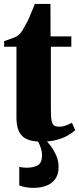

<svg xmlns="http://www.w3.org/2000/svg" viewBox="-24 -694 394 957"><path d="M181.5 12Q115.5 12 86.8 -16Q58 -44 58 -107.5V-461H-3.5V-489Q8 -493 20.5 -497.2Q33 -501.5 44.5 -506Q56 -510.5 64 -516Q73.5 -522 81.2 -533Q89 -544 96 -557Q103 -570 109.5 -581.5Q115.5 -591.5 122.5 -608Q129.5 -624.5 136.8 -642.8Q144 -661 150 -674.5H227.5L228 -512.5H331.5V-461H229.5V-149Q229.5 -110 233.5 -91.5Q237.5 -73 246.8 -67.8Q256 -62.5 273 -62.5Q289 -62.5 305 -68.8Q321 -75 334.5 -82L351 -45Q335.5 -31 312.5 -18Q289.5 -5 257.2 3.5Q225 12 181.5 12ZM141 242.5Q123 242.5 104.5 239.2Q86 236 72 230V138Q80.5 140 91.2 141Q102 142 108 142Q141.5 142 163.5 130.2Q185.5 118.5 185.5 79.5Q185.5 64.5 181 48.8Q176.5 33 169.5 19Q162.5 5 155 -3L180 -6.5L196.5 -3Q208 7 225 28.5Q242 50 255.2 78.8Q268.5 107.5 268 139Q268 175.5 251.2 198.5Q234.5 221.5 206 232Q177.5 242.5 141 242.5Z"/></svg>

Font: Merriweather 120pt Black
Style: Regular
Weight: 900
Designer: Eben Sorkin
Foundry: Eben Sorkin
Version: Version 2.100